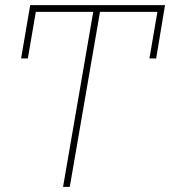

<svg xmlns="http://www.w3.org/2000/svg" viewBox="-20 -731 665 751"><path d="M590.8 -502.4H564.5L595.7 -684.6H371.1L252.9 0H226.6L344.7 -684.6H120.1L88.9 -502.4H62.5L98.1 -710.9H625.5Z"/></svg>

Font: Roboto Thin
Style: Italic
Weight: 250
Italic angle: -12°
Designer: Google
Version: Version 2.134; 2016